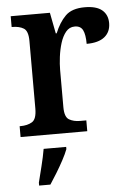

<svg xmlns="http://www.w3.org/2000/svg" viewBox="-54 -588 578 849"><g transform="rotate(-5 235.0 -163.0)"><path d="M22 0V-48H25Q57 -48 77.5 -60.5Q98 -73 98 -120V-420Q98 -464 78.5 -476Q59 -488 28 -488H25V-536H199L217 -443H221Q240 -490 268.5 -518.5Q297 -547 354 -547Q406 -547 431 -526Q456 -505 456 -468Q456 -429 429 -407Q402 -385 349 -385Q349 -426 339 -446Q329 -466 303 -466Q279 -466 263.5 -447Q248 -428 239 -399Q230 -370 226 -338Q222 -306 222 -280V-115Q222 -71 242 -59.5Q262 -48 290 -48H318V0ZM85 208Q93 176 103 136Q113 96 119 61H219V71Q211 92 196.5 119Q182 146 165.5 173Q149 200 135 221H85Z"/></g></svg>

Font: Noto Serif Tamil SemiCondensed SemiBold
Style: Regular
Weight: 600
Width: 4
Designer: Indian Type Foundry, Tom Grace, and the Monotype Design Team
Foundry: Monotype Imaging Inc.
Version: Version 2.004; ttfautohint (v1.8.4.7-5d5b)